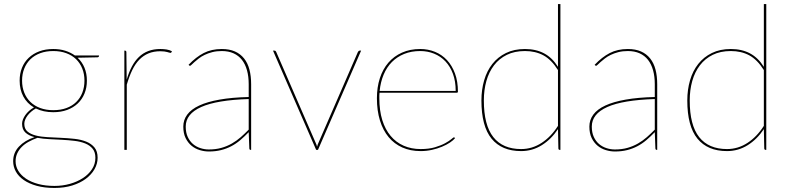

<svg xmlns="http://www.w3.org/2000/svg" viewBox="-20 -740 3896 948"><path d="M243 -498Q275.5 -498 302.2 -489.5Q329 -481 350 -466H469V-464Q469 -461 466.5 -459Q464 -457 461 -457L363 -455Q385.5 -434 397.2 -405.5Q409 -377 409 -342Q409 -307 397.2 -278.2Q385.5 -249.5 363.8 -229Q342 -208.5 311.5 -197.2Q281 -186 243 -186Q194 -186 157 -204.5Q144.5 -197.5 134 -188.5Q123.5 -179.5 116 -169.5Q108.5 -159.5 104.2 -149Q100 -138.5 100 -129Q100 -104 115.5 -90.8Q131 -77.5 156.5 -71Q182 -64.5 214.5 -62.8Q247 -61 281 -59.5Q315 -58 347.5 -54.5Q380 -51 405.5 -40.8Q431 -30.5 446.5 -11.8Q462 7 462 39Q462 68.5 446.8 95.2Q431.5 122 403.8 142.8Q376 163.5 336.8 175.8Q297.5 188 249 188Q199.5 188 161.5 177.5Q123.5 167 97.5 149Q71.5 131 58.2 107Q45 83 45 56Q45 14 73.5 -16.2Q102 -46.5 150.5 -63Q122.5 -70 105.8 -85.2Q89 -100.5 89 -129Q89 -139 93.2 -150Q97.5 -161 105 -171.8Q112.5 -182.5 123.2 -192.2Q134 -202 147.5 -209.5Q113.5 -229.5 95.2 -263.5Q77 -297.5 77 -342Q77 -376.5 88.5 -405.2Q100 -434 121.8 -454.5Q143.5 -475 174 -486.5Q204.5 -498 243 -498ZM451 39Q451 11 437.2 -5.8Q423.5 -22.5 400.5 -31.8Q377.5 -41 348 -44.5Q318.5 -48 286.5 -49.8Q254.5 -51.5 223 -53Q191.5 -54.5 165 -59.5Q141.5 -51 121.5 -40Q101.5 -29 87.2 -14.5Q73 0 65 17.5Q57 35 57 56Q57 81.5 70.5 103.8Q84 126 108.8 142.5Q133.5 159 169 168.5Q204.5 178 249 178Q288.5 178 325 167.8Q361.5 157.5 389.5 139.2Q417.5 121 434.2 95.5Q451 70 451 39ZM243 -196Q279.5 -196 308 -206.5Q336.5 -217 356.2 -236.2Q376 -255.5 386.5 -282.5Q397 -309.5 397 -342Q397 -374.5 386.2 -401.5Q375.5 -428.5 355.5 -447.8Q335.5 -467 307 -477.5Q278.5 -488 243 -488Q207.5 -488 179 -477.5Q150.5 -467 130.5 -447.8Q110.5 -428.5 99.8 -401.5Q89 -374.5 89 -342Q89 -309.5 99.8 -282.5Q110.5 -255.5 130.5 -236.2Q150.5 -217 179 -206.5Q207.5 -196 243 -196Z M594 0V-490H597Q604 -490 604 -482L605.5 -346.5Q616 -382.5 630.8 -410.8Q645.5 -439 665.8 -458.5Q686 -478 712.2 -488Q738.5 -498 772 -498Q786.5 -498 801.8 -495.8Q817 -493.5 829 -487L827 -483Q826 -481.5 825.2 -480.2Q824.5 -479 822 -479Q819.5 -479 815.5 -480.2Q811.5 -481.5 805.8 -483Q800 -484.5 791.8 -485.8Q783.5 -487 772 -487Q739 -487 713.5 -476.5Q688 -466 668 -445.5Q648 -425 633 -394Q618 -363 606 -322V0Z M1218 0Q1211 0 1211 -8L1208 -87.5Q1187 -65.5 1166 -47.8Q1145 -30 1121.5 -17.8Q1098 -5.5 1071 1.2Q1044 8 1011 8Q989 8 966.5 1.2Q944 -5.5 926 -20.2Q908 -35 896.5 -58.2Q885 -81.5 885 -115Q885 -148 904.5 -174.2Q924 -200.5 963.8 -219Q1003.5 -237.5 1064.2 -248.2Q1125 -259 1208 -261V-324Q1208 -362.5 1199.5 -393Q1191 -423.5 1174.5 -444.5Q1158 -465.5 1133 -476.8Q1108 -488 1075 -488Q1049 -488 1028 -482.5Q1007 -477 990.5 -469Q974 -461 961.8 -451.5Q949.5 -442 940.5 -434Q931.5 -426 926 -420.5Q920.5 -415 918 -415Q916 -415 913 -418L911 -420Q947 -458 985.5 -478Q1024 -498 1075 -498Q1112.5 -498 1139.8 -486Q1167 -474 1185 -451.5Q1203 -429 1211.5 -396.8Q1220 -364.5 1220 -324V0ZM1011 -2Q1045.5 -2 1073.5 -10Q1101.5 -18 1125 -31.5Q1148.5 -45 1168.8 -62.8Q1189 -80.5 1208 -100V-251Q1050.5 -246 973.8 -211.8Q897 -177.5 897 -115Q897 -85.5 906.8 -64.2Q916.5 -43 932.5 -29.2Q948.5 -15.5 969 -8.8Q989.5 -2 1011 -2Z M1328 -490H1335Q1339 -490 1341 -487.8Q1343 -485.5 1344 -483L1539 -34Q1541 -29.5 1542.8 -25Q1544.5 -20.5 1545.5 -15.5Q1548 -25.5 1552 -34L1747 -483Q1750.5 -490 1756 -490H1763L1550 0H1541Z M2055 -498Q2093.5 -498 2127.5 -484.2Q2161.5 -470.5 2186.8 -443.5Q2212 -416.5 2226.5 -377.2Q2241 -338 2241 -287Q2241 -284.5 2239.2 -283.2Q2237.5 -282 2235 -282H1854Q1853 -275 1853 -268.5Q1853 -262 1853 -255Q1853 -194 1867.5 -147.2Q1882 -100.5 1908.8 -68.8Q1935.5 -37 1973.2 -20.5Q2011 -4 2057 -4Q2098 -4 2128 -13Q2158 -22 2178 -33Q2198 -44 2208.5 -53Q2219 -62 2221 -62Q2223 -62 2225 -60L2227 -58Q2218.5 -47.5 2201.8 -36.2Q2185 -25 2162.2 -15.5Q2139.5 -6 2112.5 0Q2085.5 6 2057 6Q2006.5 6 1966.5 -11.8Q1926.5 -29.5 1898.8 -63Q1871 -96.5 1856 -145Q1841 -193.5 1841 -255Q1841 -309 1855.5 -353.8Q1870 -398.5 1897.5 -430.5Q1925 -462.5 1964.8 -480.2Q2004.5 -498 2055 -498ZM2055 -488Q2011 -488 1975.8 -473.8Q1940.5 -459.5 1915 -433.8Q1889.5 -408 1874.2 -371.5Q1859 -335 1854.5 -291H2230Q2230 -338.5 2216.5 -375.2Q2203 -412 2179.2 -437Q2155.5 -462 2123.5 -475Q2091.5 -488 2055 -488Z M2744 0Q2737 0 2737 -8L2735 -102.5Q2702 -52.5 2655.2 -23.2Q2608.5 6 2553 6Q2457.5 6 2407.2 -55.2Q2357 -116.5 2357 -244Q2357 -297 2370.5 -343.5Q2384 -390 2411 -424.2Q2438 -458.5 2478.2 -478.2Q2518.5 -498 2572 -498Q2626 -498 2666.5 -476.5Q2707 -455 2735 -410V-720H2747V0ZM2553 -4Q2607.5 -4 2654.2 -34.5Q2701 -65 2735 -118.5V-394Q2702.5 -445.5 2663 -466.8Q2623.5 -488 2572 -488Q2520.5 -488 2482.5 -469.2Q2444.5 -450.5 2419.2 -417.5Q2394 -384.5 2381.5 -340Q2369 -295.5 2369 -244Q2369 -122 2415.8 -63Q2462.5 -4 2553 -4Z M3223 0Q3216 0 3216 -8L3213 -87.5Q3192 -65.5 3171 -47.8Q3150 -30 3126.5 -17.8Q3103 -5.5 3076 1.2Q3049 8 3016 8Q2994 8 2971.5 1.2Q2949 -5.5 2931 -20.2Q2913 -35 2901.5 -58.2Q2890 -81.5 2890 -115Q2890 -148 2909.5 -174.2Q2929 -200.5 2968.8 -219Q3008.5 -237.5 3069.2 -248.2Q3130 -259 3213 -261V-324Q3213 -362.5 3204.5 -393Q3196 -423.5 3179.5 -444.5Q3163 -465.5 3138 -476.8Q3113 -488 3080 -488Q3054 -488 3033 -482.5Q3012 -477 2995.5 -469Q2979 -461 2966.8 -451.5Q2954.5 -442 2945.5 -434Q2936.5 -426 2931 -420.5Q2925.5 -415 2923 -415Q2921 -415 2918 -418L2916 -420Q2952 -458 2990.5 -478Q3029 -498 3080 -498Q3117.5 -498 3144.8 -486Q3172 -474 3190 -451.5Q3208 -429 3216.5 -396.8Q3225 -364.5 3225 -324V0ZM3016 -2Q3050.5 -2 3078.5 -10Q3106.5 -18 3130 -31.5Q3153.5 -45 3173.8 -62.8Q3194 -80.5 3213 -100V-251Q3055.5 -246 2978.8 -211.8Q2902 -177.5 2902 -115Q2902 -85.5 2911.8 -64.2Q2921.5 -43 2937.5 -29.2Q2953.5 -15.5 2974 -8.8Q2994.5 -2 3016 -2Z M3760.5 0Q3753.5 0 3753.5 -8L3751.5 -102.5Q3718.5 -52.5 3671.8 -23.2Q3625 6 3569.5 6Q3474 6 3423.8 -55.2Q3373.5 -116.5 3373.5 -244Q3373.5 -297 3387 -343.5Q3400.5 -390 3427.5 -424.2Q3454.5 -458.5 3494.8 -478.2Q3535 -498 3588.5 -498Q3642.5 -498 3683 -476.5Q3723.5 -455 3751.5 -410V-720H3763.5V0ZM3569.5 -4Q3624 -4 3670.8 -34.5Q3717.5 -65 3751.5 -118.5V-394Q3719 -445.5 3679.5 -466.8Q3640 -488 3588.5 -488Q3537 -488 3499 -469.2Q3461 -450.5 3435.8 -417.5Q3410.5 -384.5 3398 -340Q3385.5 -295.5 3385.5 -244Q3385.5 -122 3432.2 -63Q3479 -4 3569.5 -4Z"/></svg>

Font: Lato Hairline
Style: Regular
Weight: 100
Designer: Lukasz Dziedzic
Foundry: tyPoland Lukasz Dziedzic
Version: Version 2.007; 2014-02-27